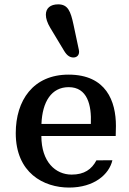

<svg xmlns="http://www.w3.org/2000/svg" viewBox="-20 -845 590 875"><path d="M51.8 -238.3C51.8 -57.1 178.7 9.8 294.9 9.8C409.2 9.8 477.5 -50.3 492.2 -114.7L419.4 -114.3C397.9 -73.2 363.8 -49.3 306.6 -49.3C232.9 -49.3 168.5 -107.4 168.5 -225.1H507.3C507.8 -237.8 508.3 -258.3 508.3 -271C508.3 -383.3 464.4 -504.9 292.5 -504.9C130.9 -504.9 51.8 -387.2 51.8 -238.3ZM168.9 -280.3C172.9 -381.8 214.8 -447.8 293 -447.8C377.9 -447.8 397.9 -366.7 394 -280.3ZM314.9 -583C331.5 -583 344.2 -595.7 339.4 -617.7L314.9 -732.9C301.8 -793.9 289.6 -825.2 245.1 -825.2C209.5 -825.2 189 -807.6 189 -777.8C189 -761.2 195.3 -741.2 209 -718.3L272.5 -612.8C286.6 -589.4 300.8 -583 314.9 -583Z"/></svg>

Font: Arbutus Slab
Style: Regular
Weight: 400
Designer: Karolina Lach
Foundry: Karolina Lach
Version: Version 1.001